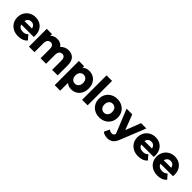

<svg xmlns="http://www.w3.org/2000/svg" viewBox="384 -2590 4583 4583"><g transform="rotate(45 2675.5 -299.0)"><path d="M627.8 -244.4H207.8Q220 -197.8 258.9 -171.7Q297.8 -145.6 356.7 -145.6Q398.9 -145.6 430.6 -158.3Q462.2 -171.1 492.2 -198.9L590 -86.7Q508.9 10 351.1 10Q252.2 10 176.7 -30Q101.1 -70 60 -140.6Q18.9 -211.1 18.9 -300Q18.9 -388.9 59.4 -460Q100 -531.1 171.1 -571.1Q242.2 -611.1 330 -611.1Q415.6 -611.1 483.9 -573.3Q552.2 -535.6 591.7 -463.9Q631.1 -392.2 631.1 -296.7ZM204.4 -356.7H455.6Q446.7 -406.7 413.9 -435.6Q381.1 -464.4 331.1 -464.4Q281.1 -464.4 247.2 -436.1Q213.3 -407.8 204.4 -356.7Z M1681.1 -343.3V0H1494.4V-312.2Q1494.4 -377.8 1469.4 -410Q1444.4 -442.2 1400 -442.2Q1348.9 -442.2 1318.9 -406.7Q1288.9 -371.1 1288.9 -297.8V0H1103.3V-312.2Q1103.3 -442.2 1006.7 -442.2Q956.7 -442.2 927.2 -406.7Q897.8 -371.1 897.8 -297.8V0H711.1V-601.1H888.9V-543.3Q921.1 -576.7 965 -593.9Q1008.9 -611.1 1061.1 -611.1Q1117.8 -611.1 1165.6 -588.9Q1213.3 -566.7 1244.4 -522.2Q1281.1 -564.4 1333.3 -587.8Q1385.6 -611.1 1445.6 -611.1Q1553.3 -611.1 1617.2 -543.9Q1681.1 -476.7 1681.1 -343.3Z M2427.8 -301.1Q2427.8 -207.8 2390.6 -137.2Q2353.3 -66.7 2288.3 -28.3Q2223.3 10 2143.3 10Q2042.2 10 1982.2 -48.9V215.6H1795.6V-601.1H1973.3V-546.7Q2033.3 -611.1 2143.3 -611.1Q2223.3 -611.1 2288.3 -572.8Q2353.3 -534.4 2390.6 -464.4Q2427.8 -394.4 2427.8 -301.1ZM2238.9 -301.1Q2238.9 -370 2202.8 -410.6Q2166.7 -451.1 2110 -451.1Q2053.3 -451.1 2016.7 -410.6Q1980 -370 1980 -301.1Q1980 -231.1 2016.1 -190.6Q2052.2 -150 2110 -150Q2166.7 -150 2202.8 -190.6Q2238.9 -231.1 2238.9 -301.1Z M2692.2 -824.4V0H2505.6V-824.4Z M2770 -300Q2770 -390 2811.1 -460.6Q2852.2 -531.1 2925 -571.1Q2997.8 -611.1 3090 -611.1Q3181.1 -611.1 3253.9 -571.1Q3326.7 -531.1 3367.8 -460.6Q3408.9 -390 3408.9 -300Q3408.9 -211.1 3367.8 -140Q3326.7 -68.9 3253.9 -29.4Q3181.1 10 3090 10Q2997.8 10 2925 -29.4Q2852.2 -68.9 2811.1 -140Q2770 -211.1 2770 -300ZM3220 -300Q3220 -370 3183.9 -410.6Q3147.8 -451.1 3090 -451.1Q3033.3 -451.1 2996.7 -410.6Q2960 -370 2960 -300Q2960 -231.1 2996.7 -190.6Q3033.3 -150 3090 -150Q3146.7 -150 3183.3 -190.6Q3220 -231.1 3220 -300Z M3573.3 225.6Q3528.9 225.6 3483.3 210.6Q3437.8 195.6 3411.1 171.1L3476.7 32.2Q3494.4 48.9 3520.6 58.3Q3546.7 67.8 3571.1 67.8Q3591.1 67.8 3603.3 64.4Q3615.6 61.1 3627.8 47.8Q3640 34.4 3652.2 5.6L3405.6 -601.1H3597.8L3745.6 -216.7L3894.4 -601.1H4073.3L3821.1 28.9Q3780 137.8 3720 181.7Q3660 225.6 3573.3 225.6Z M4678.9 -244.4H4258.9Q4271.1 -197.8 4310 -171.7Q4348.9 -145.6 4407.8 -145.6Q4450 -145.6 4481.7 -158.3Q4513.3 -171.1 4543.3 -198.9L4641.1 -86.7Q4560 10 4402.2 10Q4303.3 10 4227.8 -30Q4152.2 -70 4111.1 -140.6Q4070 -211.1 4070 -300Q4070 -388.9 4110.6 -460Q4151.1 -531.1 4222.2 -571.1Q4293.3 -611.1 4381.1 -611.1Q4466.7 -611.1 4535 -573.3Q4603.3 -535.6 4642.8 -463.9Q4682.2 -392.2 4682.2 -296.7ZM4255.6 -356.7H4506.7Q4497.8 -406.7 4465 -435.6Q4432.2 -464.4 4382.2 -464.4Q4332.2 -464.4 4298.3 -436.1Q4264.4 -407.8 4255.6 -356.7Z M5328.9 -244.4H4908.9Q4921.1 -197.8 4960 -171.7Q4998.9 -145.6 5057.8 -145.6Q5100 -145.6 5131.7 -158.3Q5163.3 -171.1 5193.3 -198.9L5291.1 -86.7Q5210 10 5052.2 10Q4953.3 10 4877.8 -30Q4802.2 -70 4761.1 -140.6Q4720 -211.1 4720 -300Q4720 -388.9 4760.6 -460Q4801.1 -531.1 4872.2 -571.1Q4943.3 -611.1 5031.1 -611.1Q5116.7 -611.1 5185 -573.3Q5253.3 -535.6 5292.8 -463.9Q5332.2 -392.2 5332.2 -296.7ZM4905.6 -356.7H5156.7Q5147.8 -406.7 5115 -435.6Q5082.2 -464.4 5032.2 -464.4Q4982.2 -464.4 4948.3 -436.1Q4914.4 -407.8 4905.6 -356.7Z"/></g></svg>

Font: Paperlogy 9 Black
Style: Regular
Weight: 900
Designer: redesigned by Lee Juim, glyphs from Gmarket Sans & Montserrat
Foundry: PT&
Version: Version 1.001